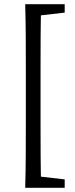

<svg xmlns="http://www.w3.org/2000/svg" viewBox="-20 -735 358 914"><path d="M138 159H288V119L158 104H138V159ZM138 -660H158L288 -675V-715H138V-660ZM103 -158C103 -51 103 56 100 159H176C173 54 173 -53 173 -158V-398C173 -505 173 -612 176 -715H100C103 -610 103 -503 103 -398V-158Z"/></svg>

Font: Source Serif Variable
Style: Regular
Weight: 389
Designer: Frank Grießhammer
Foundry: Adobe Systems Incorporated
Version: Version 3.001;hotconv 1.0.111;makeotfexe 2.5.65597